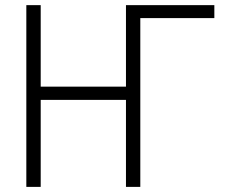

<svg xmlns="http://www.w3.org/2000/svg" viewBox="-20 -731 901 751"><path d="M139.2 -392.1H472.7V-710.9H818.4V-660.2H528.8V0H472.7V-340.3H139.2V0H83V-710.9H139.2Z"/></svg>

Font: MAUL Condensed Light
Style: Light
Weight: 300
Designer: MAUL
Version: Version 2.137; 2017; ttfautohint (v1.8.3)